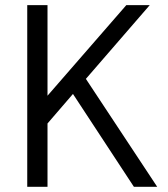

<svg xmlns="http://www.w3.org/2000/svg" viewBox="-20 -720 646 740"><path d="M85 0V-700.2H163.1V-351.1L466.8 -700.2H557.1L311 -416L585.9 0H496.1L261.2 -357.9L163.1 -244.1V0Z"/></svg>

Font: Uncut Sans
Style: Regular
Weight: 400
Designer: Kasper Nordkvist
Foundry: UNCUT.wtf
Version: Version 1.304;Glyphs 3.2 (3246)